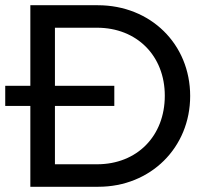

<svg xmlns="http://www.w3.org/2000/svg" viewBox="-20 -714 794 734"><path d="M96 0H356C556 0 707 -150 707 -347C707 -546 555 -694 354 -694H96V-386H0V-309H96ZM417 -309V-386H190V-608H351C503 -608 610 -501 610 -348C610 -194 504 -86 351 -86H190V-309Z"/></svg>

Font: Outfit
Style: Regular
Weight: 400
Designer: Rodrigo Fuenzalida
Foundry: fragTYPE
Version: Version 1.100;gftools[0.9.27]